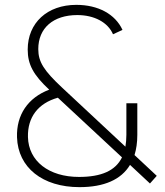

<svg xmlns="http://www.w3.org/2000/svg" viewBox="-20 -755 680 790"><path d="M597 0 625 -31.5 533.5 -117C541 -141.5 545 -169 545 -200V-330H500V-200C500 -182.5 498.5 -166.5 496 -151.5L236 -394C160.5 -464.5 137.5 -500.5 137.5 -553C137.5 -639.5 199 -693 298 -693C368 -693 424 -663 445 -614L484 -632C454 -697 384 -735 294 -735C174.5 -735 94 -661 94 -551C94 -489.5 117.5 -446.5 182.5 -386C95 -353 47 -282.5 50 -190C54 -65.5 155 15 307 15C408.5 15 478.5 -16 515 -76.5ZM305 -27C181 -27 97.5 -92 95 -191C93 -272.5 136.5 -330 218 -353L482 -107.5C455 -52.5 397 -27 305 -27Z"/></svg>

Font: Vela Sans ExtLt
Style: Regular
Weight: 200
Designer: Principal design: Mikhail Sharanda - project Manrope.
Design modification: Ravid Balaliev
Foundry: Mikhail Sharanda
Version: Version 1.001